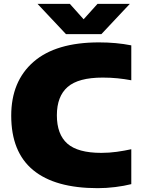

<svg xmlns="http://www.w3.org/2000/svg" viewBox="-20 -971 736 1001"><path d="M489.5 10Q267 10 152.8 -84.2Q38.5 -178.5 38.5 -368Q38.5 -547.5 155 -648.8Q271.5 -750 496 -750Q586.5 -750 664.5 -734.5V-552.5Q630 -559 593 -562.8Q556 -566.5 515.5 -566.5Q388.5 -566.5 332.5 -517.5Q276.5 -468.5 276.5 -370Q276.5 -270.5 331.2 -222.2Q386 -174 508 -174Q549 -174 588.8 -179.5Q628.5 -185 664.5 -193V-11Q627 -1.5 581 4.2Q535 10 489.5 10ZM324 -793 175.5 -951H344L416 -870.5L488.5 -951H657L508.5 -793Z"/></svg>

Font: Encode Sans SemiExpanded SemiExpanded Black
Style: Regular
Weight: 900
Width: 6
Designer: Multiple Designers
Foundry: Impallari Type
Version: Version 3.000; ttfautohint (v1.8.3) -l 8 -r 50 -G 200 -x 14 